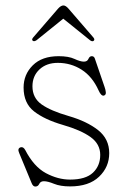

<svg xmlns="http://www.w3.org/2000/svg" viewBox="-20 -676 468 704"><path d="M192 -445.5Q150.5 -445.5 124.8 -421.5Q99 -397.5 99 -359.5Q99 -317 132.5 -293.2Q166 -269.5 232 -250.5Q299 -231 339.8 -198.8Q380.5 -166.5 380.5 -114.5Q380.5 -63.5 343.2 -28Q306 7.5 237 7.5Q201.5 7.5 178.2 -2Q155 -11.5 141 -11.5Q128.5 -11.5 124 -1.8Q119.5 8 109.5 8Q101 8 96 -4.5L50.5 -114.5Q42.5 -132 56 -136Q65.5 -138.5 72.5 -126Q104 -65 148.2 -41.2Q192.5 -17.5 237 -17.5Q294 -17.5 320.8 -42.8Q347.5 -68 347.5 -108Q347.5 -148 312 -173.5Q276.5 -199 210.5 -218Q143.5 -237.5 105 -267.5Q66.5 -297.5 66.5 -355Q66.5 -403 100.2 -436.5Q134 -470 195 -470Q231.5 -470 253 -460Q274.5 -450 287.5 -450Q300 -450 304.2 -460Q308.5 -470 316.5 -470Q324.5 -470 327.5 -462L363.5 -357Q367 -347.5 368 -337.8Q369 -328 361 -325.5Q351 -323 341.5 -344.5Q318.5 -395.5 279.2 -420.5Q240 -445.5 192 -445.5ZM323 -526Q318 -522.5 310 -528.5L212 -607.5L114 -528.5Q105.5 -523 101 -526Q94.5 -530 101.5 -538.5L193 -644.5Q203.5 -656 212.5 -656Q221 -656 231 -644.5L322.5 -538.5Q329 -530.5 323 -526Z"/></svg>

Font: Fraunces 9pt Soft Thin
Style: Regular
Weight: 100
Version: Version 1.000;[b76b70a41]